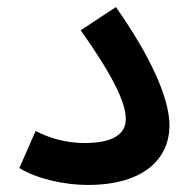

<svg xmlns="http://www.w3.org/2000/svg" viewBox="-20 -519 542 545"><path d="M35 -42C87 -10 166 6 229 6C389 6 461 -69 461 -163C461 -240 408 -358 309 -499L209 -433C317 -281 337 -217 337 -181C337 -138 300 -113 220 -113C167 -113 121 -127 81 -147Z"/></svg>

Font: Noto Sans Arabic SemBd
Style: Regular
Weight: 600
Designer: Monotype Design Team, Nadine Chahine, Nizar Qandah and Khaled Hosny
Foundry: Monotype Imaging Inc.
Version: Version 2.012